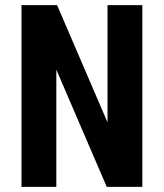

<svg xmlns="http://www.w3.org/2000/svg" viewBox="-20 -730 640 750"><path d="M64 0V-710H203L400 -252V-710H536V0H397L200 -458V0Z"/></svg>

Font: Geist Mono
Style: Bold
Weight: 700
Monospace: yes
Designer: Basement.studio, Andrés Briganti, Mateo Zaragoza
Foundry: Basement.studio, Vercel, Andrés Briganti, Guido Ferreyra, Mateo Zaragoza
Version: Version 1.500; ttfautohint (v1.8.4.7-5d5b)